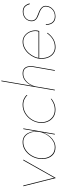

<svg xmlns="http://www.w3.org/2000/svg" viewBox="963 -1783 835 2801"><g transform="rotate(-90 1380.5 -382.5)"><path d="M75 -460 188 -11 441 -460H453L184 15L64 -460Z M908 -460 828 0H818L898 -460ZM464 -230Q474 -296 508.5 -350.5Q543 -405 595.5 -438Q648 -471 711 -470Q758 -469 790 -447Q822 -425 840 -389.5Q858 -354 863.5 -312Q869 -270 863 -230Q856 -187 836.5 -145Q817 -103 786.5 -68Q756 -33 716.5 -12Q677 9 630 9Q567 9 527 -24.5Q487 -58 471.5 -113Q456 -168 464 -230ZM474 -230Q466 -171 481 -118.5Q496 -66 534.5 -33.5Q573 -1 634 -1Q677 -1 714.5 -21Q752 -41 782 -74.5Q812 -108 831.5 -148.5Q851 -189 858 -230Q864 -268 858 -308Q852 -348 834 -382.5Q816 -417 786 -438Q756 -459 713 -460Q653 -461 602 -429.5Q551 -398 517.5 -345.5Q484 -293 474 -230Z M1000 -230Q992 -170 1011.5 -118Q1031 -66 1074.5 -33.5Q1118 -1 1181 -1Q1231 -1 1273 -20Q1315 -39 1341 -60L1339 -48Q1313 -26 1271.5 -8.5Q1230 9 1180 9Q1114 9 1068.5 -24.5Q1023 -58 1002.5 -112.5Q982 -167 990 -230Q1000 -296 1037 -350.5Q1074 -405 1130 -437.5Q1186 -470 1253 -470Q1300 -470 1337 -452.5Q1374 -435 1395 -412L1393 -400Q1373 -423 1336 -441.5Q1299 -460 1252 -460Q1189 -460 1135 -429Q1081 -398 1045 -345.5Q1009 -293 1000 -230Z M1472 0H1462L1596 -780H1606ZM1804 -320Q1809 -357 1802.5 -388.5Q1796 -420 1774 -440Q1752 -460 1709 -460Q1661 -461 1621.5 -434.5Q1582 -408 1556 -366.5Q1530 -325 1519 -281H1514Q1525 -330 1551.5 -373Q1578 -416 1618 -443Q1658 -470 1709 -470Q1755 -470 1779.5 -448.5Q1804 -427 1811.5 -393.5Q1819 -360 1814 -320L1758 0H1748Z M2093 10Q2043 10 2004.5 -16Q1966 -42 1944.5 -89Q1923 -136 1923 -197Q1923 -248 1943.5 -296.5Q1964 -345 1999 -384.5Q2034 -424 2078.5 -447Q2123 -470 2172 -470Q2220 -470 2257.5 -443.5Q2295 -417 2316.5 -374Q2338 -331 2338 -279Q2338 -267 2335.5 -253.5Q2333 -240 2328 -228H1936V-238H2323L2316 -229Q2320 -237 2324 -250.5Q2328 -264 2328 -280Q2328 -329 2308 -370Q2288 -411 2253 -435.5Q2218 -460 2172 -460Q2125 -460 2082 -437.5Q2039 -415 2005.5 -377Q1972 -339 1952.5 -292.5Q1933 -246 1933 -197Q1933 -139 1953 -94.5Q1973 -50 2009.5 -25Q2046 0 2093 0Q2155 0 2205 -28.5Q2255 -57 2295 -113L2303 -107Q2260 -49 2208 -19.5Q2156 10 2093 10Z M2426 -132Q2427 -100 2438 -69.5Q2449 -39 2474.5 -20Q2500 -1 2545 0Q2597 0 2637 -32.5Q2677 -65 2684 -117Q2689 -150 2675 -171.5Q2661 -193 2635.5 -207Q2610 -221 2580 -231Q2547 -243 2520.5 -257.5Q2494 -272 2481 -296Q2468 -320 2473 -359Q2479 -393 2499 -417.5Q2519 -442 2548.5 -455Q2578 -468 2611 -468Q2667 -467 2694 -438Q2721 -409 2731 -368L2721 -365Q2711 -403 2687 -430Q2663 -457 2610 -458Q2564 -458 2527.5 -432Q2491 -406 2483 -359Q2478 -322 2491 -299.5Q2504 -277 2530 -264Q2556 -251 2587 -240Q2617 -230 2643 -214.5Q2669 -199 2684 -175.5Q2699 -152 2694 -117Q2689 -80 2668 -51.5Q2647 -23 2614.5 -7Q2582 9 2544 9Q2496 9 2468.5 -11.5Q2441 -32 2429 -64Q2417 -96 2416 -130Z"/></g></svg>

Font: Jost Thin
Style: Italic
Weight: 200
Italic angle: -5°
Version: Version 3.710